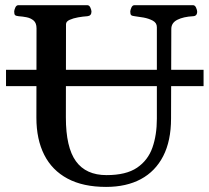

<svg xmlns="http://www.w3.org/2000/svg" viewBox="-20 -713 812 747"><path d="M646.5 -600.6 645.5 -252Q645.5 -165 615 -105.7Q584.5 -46.4 528.1 -16.1Q471.7 14.2 392.6 14.2Q303.2 14.2 242.9 -18.1Q182.6 -50.3 152.1 -110.6Q121.6 -170.9 121.6 -254.9L122.1 -602.5Q122.1 -623.5 110.8 -633.1Q99.6 -642.6 83.7 -645.8Q67.9 -648.9 52.7 -649.9Q42.5 -650.9 38.8 -654.1Q35.2 -657.2 35.2 -668Q35.2 -673.3 39.3 -683.1Q43.5 -692.9 51.8 -692.9H319.3Q327.6 -692.9 331.8 -683.1Q335.9 -673.3 335.9 -668Q335.9 -651.4 319.8 -649.9Q303.2 -648.9 283.9 -645.5Q264.6 -642.1 250.7 -635.7Q236.8 -629.4 236.8 -618.7L236.3 -255.9Q236.3 -139.6 275.4 -85.7Q314.5 -31.7 394.5 -31.7Q470.7 -31.7 513.2 -60.5Q555.7 -89.4 573 -138.7Q590.3 -188 590.3 -251V-607.4Q590.3 -624 574.5 -632.6Q558.6 -641.1 538.3 -644.8Q518.1 -648.4 504.4 -649.9Q494.1 -650.9 490.5 -654.1Q486.8 -657.2 486.8 -668Q486.8 -673.3 491 -683.1Q495.1 -692.9 503.4 -692.9H730.5Q738.8 -692.9 742.9 -683.1Q747.1 -673.3 747.1 -668Q747.1 -650.4 731 -649.9Q693.4 -647.9 669.9 -636Q646.5 -624 646.5 -600.6ZM3.4 -377.9V-441.4H772V-377.9Z"/></svg>

Font: Gelasio Medium
Style: Regular
Weight: 500
Designer: Eben Sorkin
Foundry: Eben Sorkin
Version: Version 1.008